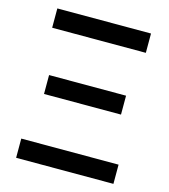

<svg xmlns="http://www.w3.org/2000/svg" viewBox="-109 -814 795 901"><g transform="rotate(15 289.0 -363.5)"><path d="M58.1 -633.3V-727.1H513.2V-633.3ZM101.6 -323.2V-415H475.6V-323.2ZM52.7 0V-93.3H525.4V0Z"/></g></svg>

Font: Interop Med
Style: Regular
Weight: 500
Designer: Rasmus Andersson, Google, Jang Haemin
Foundry: jhaemin
Version: Version 1.007